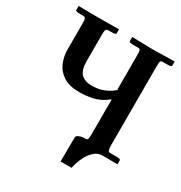

<svg xmlns="http://www.w3.org/2000/svg" viewBox="-183 -780 999 1057"><g transform="rotate(30 317.0 -251.5)"><path d="M549 -76Q549 -53 552 -43Q555 -33 566 -33H605Q621 -33 626.5 -31Q632 -29 632 -24V1L538 0Q507 0 484 21.5Q461 43 445.5 76Q430 109 423 144H353L354 -9Q354 -20 370 -26.5Q386 -33 396 -33H412Q422 -33 424 -44.5Q426 -56 426 -77V-293Q378 -256 335 -247Q292 -238 251 -238Q187 -238 149 -262.5Q111 -287 94.5 -326.5Q78 -366 78 -412V-576Q78 -599 74.5 -606Q71 -613 56 -613H39Q11 -613 11 -622V-647L139 -646Q166 -646 203.5 -646.5Q241 -647 268 -647V-622Q268 -613 240 -613H223Q207 -613 204 -604.5Q201 -596 201 -576V-408Q201 -349 225 -326Q249 -303 292 -303Q305 -303 326.5 -305.5Q348 -308 376 -320Q404 -332 433 -358L426 -355V-575Q426 -598 423 -605Q420 -612 408 -612H379Q352 -612 352 -621V-647L487 -644Q516 -645 555.5 -645.5Q595 -646 622 -647V-622Q622 -612 595 -612H566Q555 -612 552 -606Q549 -600 549 -575Z"/></g></svg>

Font: Libertinus Serif SemiBold
Style: Regular
Weight: 600
Designer: Philipp H. Poll, Khaled Hosny
Foundry: Caleb Maclennan
Version: Version 7.051;RELEASE